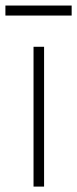

<svg xmlns="http://www.w3.org/2000/svg" viewBox="-34 -690 285 710"><path d="M90 0V-517H129V0ZM-14 -632.5V-669.5H231V-632.5Z"/></svg>

Font: Public Sans Thin Thin
Style: Regular
Weight: 250
Version: Version 2.001